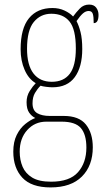

<svg xmlns="http://www.w3.org/2000/svg" viewBox="-20 -577 467 838"><path d="M201 241Q117 241 77.5 198.5Q38 156 38 85Q38 42 53 12Q68 -18 90.5 -36Q113 -54 134 -62Q119 -69 107.5 -85Q96 -101 96 -131Q96 -158 109.5 -179.5Q123 -201 136 -214Q105 -232 87.5 -272Q70 -312 70 -362Q70 -453 106.5 -497.5Q143 -542 209 -542Q238 -542 261.5 -531Q285 -520 299 -505Q312 -523 328.5 -540Q345 -557 369 -557Q390 -557 400 -543.5Q410 -530 410 -512Q410 -476 389 -476Q389 -504 385 -516.5Q381 -529 367 -529Q354 -529 342 -518.5Q330 -508 314 -485Q324 -466 331.5 -437Q339 -408 339 -363Q339 -285 306.5 -240.5Q274 -196 209 -196Q198 -196 181.5 -198Q165 -200 157 -203Q143 -189 132.5 -171Q122 -153 122 -126Q122 -95 142.5 -83Q163 -71 197 -71H258Q325 -71 355 -33.5Q385 4 385 66Q385 146 337.5 193.5Q290 241 201 241ZM206 -220Q258 -220 284.5 -255Q311 -290 311 -365Q311 -449 283.5 -483Q256 -517 204 -517Q157 -517 127.5 -481Q98 -445 98 -364Q98 -293 126 -256.5Q154 -220 206 -220ZM203 216Q284 216 320.5 174.5Q357 133 357 67Q357 10 333 -18Q309 -46 249 -46H182Q132 -46 99 -9.5Q66 27 66 85Q66 121 78.5 150.5Q91 180 120.5 198Q150 216 203 216Z"/></svg>

Font: Noto Serif Ethiopic Condensed Thin
Style: Regular
Weight: 100
Width: 3
Designer: Monotype Design Team
Foundry: Monotype Imaging Inc.
Version: Version 2.102; ttfautohint (v1.8.4.7-5d5b)